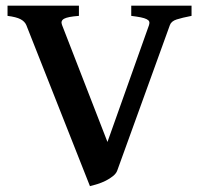

<svg xmlns="http://www.w3.org/2000/svg" viewBox="-20 -635 705 670"><path d="M648.4 -579.6Q615.2 -573.2 596.4 -567.1Q577.6 -561 572.8 -547.4L389.2 -40Q385.3 -29.3 374.3 -20.5Q363.3 -11.7 349.4 -4.6Q335.4 2.4 320.6 7.1Q305.7 11.7 293.9 14.6L71.8 -547.4Q66.4 -560.1 51.8 -567.9Q37.1 -575.7 6.3 -579.6V-615.2H255.4V-579.6Q216.3 -576.7 203.6 -569.6Q190.9 -562.5 196.3 -548.3L355 -139.6L500 -547.4Q502.4 -554.7 500.7 -559.6Q499 -564.5 491.7 -568.1Q484.4 -571.8 471.2 -574.5Q458 -577.1 438 -579.6V-615.2H648.4Z"/></svg>

Font: Gentium Basic
Style: Bold
Weight: 700
Designer: J. Victor Gaultney and Annie Olsen
Foundry: SIL International
Version: Version 1.100